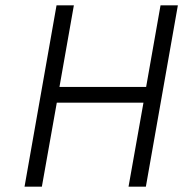

<svg xmlns="http://www.w3.org/2000/svg" viewBox="-20 -700 725 720"><path d="M462 0 518 -315H193L137 0H72L192 -680H257L203 -374H528L582 -680H647L527 0Z"/></svg>

Font: Inria Sans Light
Style: Italic
Weight: 300
Italic angle: -10°
Designer: Black Foundry Team
Foundry: Black Foundry
Version: Version 1.2; ttfautohint (v1.8.3)